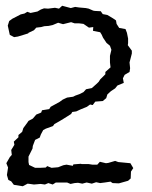

<svg xmlns="http://www.w3.org/2000/svg" viewBox="-20 -634 528 667"><path d="M59 13 28 8 19 -4 9 -9 4 -26 8 -52 2 -67 14 -88 21 -96 19 -113 30 -131 28 -142 44 -157V-165L57 -176L61 -189L75 -208L79 -214L94 -222L106 -236L123 -243L126 -251L151 -255L156 -263L187 -280L198 -288L213 -295L234 -298L242 -302L256 -307L270 -314L279 -324L299 -328L317 -344L323 -350L328 -358L346 -376V-384L364 -400L362 -417V-440L367 -461L362 -475L350 -485L338 -503L333 -514L328 -522L303 -527L304 -540L289 -538L270 -551L254 -553H239L227 -557L199 -550L182 -555L163 -547L149 -544L134 -543L123 -540L106 -538L98 -529L79 -520L78 -518L62 -513L42 -507L29 -505L14 -513L7 -545L12 -561L23 -569L52 -584L65 -587L75 -593L86 -589L110 -594L122 -601L133 -605L147 -604L171 -607L185 -604L196 -614L226 -606L241 -610L255 -608L278 -606L288 -604L304 -597L310 -596L330 -595L337 -585L353 -582L373 -570L383 -563L385 -551L394 -537L416 -533L421 -520L425 -500V-484L424 -477L438 -458V-448L430 -417L432 -397L430 -384L413 -374L407 -362L410 -346L388 -337L380 -327L365 -317L353 -306L349 -293L337 -283L311 -281L302 -269L293 -271L282 -263L260 -254L245 -247L231 -245L227 -238L200 -221L185 -212L169 -203L164 -196L139 -187L130 -182L122 -167L118 -156L102 -148L94 -127L93 -118L79 -90V-71L81 -61L102 -51H119L139 -52L144 -57L159 -51L182 -53L200 -60L211 -62L233 -58L235 -63L261 -65L264 -64H288L301 -62H318L327 -72L348 -67L356 -68L380 -75L391 -71L433 -67L443 -50L435 -38L434 -14L425 -6L393 3L371 2L364 -3L344 0L328 2L314 -1L299 4L281 0L266 4L251 1L239 2L225 5L213 0H174L163 7L148 2L136 7L121 5L98 7L84 5L76 4Z"/></svg>

Font: Winky Rough Light
Style: Regular
Weight: 300
Designer: Simon Atzbach
Foundry: typofactur
Version: Version 1.206; ttfautohint (v1.8.4.7-5d5b)